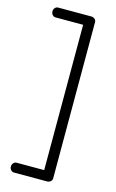

<svg xmlns="http://www.w3.org/2000/svg" viewBox="-122 -817 537 887"><g transform="rotate(15 147.0 -373.5)"><path d="M173 -26V-721H41Q32 -721 26 -728Q20 -735 20 -745Q20 -754 26 -761Q32 -768 41 -768H199Q209 -768 216 -762Q223 -756 223 -747V0Q223 9 216 15Q209 21 199 21H41Q32 21 26 14Q20 7 20 -2Q20 -12 26 -19Q32 -26 41 -26Z"/></g></svg>

Font: Dosis
Style: Light
Weight: 300
Designer: Edgar Tolentino, Pablo Impallari, Igino Marini
Foundry: Edgar Tolentino, Pablo Impallari, Igino Marini
Version: Version 1.007